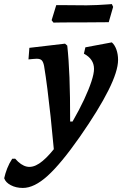

<svg xmlns="http://www.w3.org/2000/svg" viewBox="-131 -680 596 938"><path d="M286.1 -448.8 415.3 -473Q429.5 -460.8 437.6 -438Q445.8 -415.3 445.8 -387.1Q445.8 -332.7 398.6 -238.5Q351.5 -144.3 259 -11.5Q166.7 120.3 101.4 179.2Q36.2 238.2 -19.2 238.2Q-52.7 238.2 -78.2 224.7Q-103.7 211.3 -110.5 190.8Q-105.5 167.6 -95.8 142.6Q-86 117.6 -71.4 95.6L-56.9 95.2Q-28.5 128 0 134Q28.4 140 60.7 118.7Q93.1 97.4 131.9 48.9Q124.3 -35.3 116.4 -109.2Q108.4 -183.1 100.5 -245.6Q92.6 -308.2 84.4 -357.5Q80.4 -377.8 72.8 -385.4Q65.2 -393 48.4 -393Q42.8 -393 30.5 -391.9Q18.1 -390.9 8.1 -389.8L12.5 -446.3L186.6 -466.7L197.6 -457.1Q205 -390 208.4 -301Q211.8 -212.1 211.7 -86.3H223.5Q256.9 -144.3 280 -193.9Q303.1 -243.6 315.7 -282Q328.3 -320.5 328.3 -343.3Q328.3 -391.6 278.9 -417.8ZM421.7 -646.4 400.2 -571.5 264.2 -570.5Q236.2 -570.5 204.8 -570.5Q173.5 -570.5 151.9 -570Q130.2 -569.5 130.2 -569.5L121.2 -581.2L143.8 -655Q143.8 -655 169 -655Q194.3 -655 229.3 -654.5Q264.3 -654 292.3 -654Q316.7 -654 345.5 -655.5Q374.4 -657 394.9 -658.5Q415.5 -660 415.5 -660Z"/></svg>

Font: Alegreya
Style: Italic
Weight: 400
Italic angle: -7°
Designer: Juan Pablo del Peral
Foundry: Huerta Tipografica
Version: Version 2.009